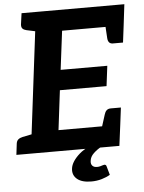

<svg xmlns="http://www.w3.org/2000/svg" viewBox="-65 -771 740 988"><g transform="rotate(-5 304.5 -277.0)"><path d="M69 0 158 -724H615L602 -616H284L259 -416H500L487 -312H246L221 -108H540L526 0ZM439 -85 465 -167Q469 -181 477 -188.5Q485 -196 499 -196H551L540 -108ZM507 -639 602 -616 591 -528H539Q526 -528 519.5 -535.5Q513 -543 512 -557ZM183 -724 157 -623 101 -635Q88 -638 81.5 -645Q75 -652 76 -666L84 -724ZM-6 0 1 -58Q3 -72 11.5 -79Q20 -86 34 -89L93 -101V0ZM440 90Q449 90 451 98L464 144Q446 155 420.5 162.5Q395 170 367 170Q318 170 293.5 149.5Q269 129 273 96Q275 77 287.5 58Q300 39 320 21.5Q340 4 368 -9L432 -3Q411 8 392.5 25.5Q374 43 372 65Q370 80 378 89Q386 98 402 98Q411 98 418.5 96Q426 94 431.5 92Q437 90 440 90Z"/></g></svg>

Font: Aleo
Style: Bold Italic
Weight: 700
Italic angle: -7°
Version: Version 2.001;gftools[0.9.29]